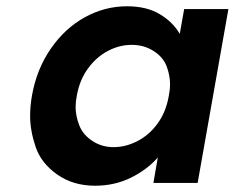

<svg xmlns="http://www.w3.org/2000/svg" viewBox="-20 -583 748 612"><path d="M82 -279Q97 -363 142 -428Q187 -493 250.5 -528Q314 -563 385 -563Q447 -563 489 -538Q531 -513 553 -475L567 -554H708L610 0H469L483 -81Q449 -42 397 -16.5Q345 9 283 9Q213 9 162 -27Q111 -63 93.5 -115Q76 -167 76 -213Q76 -245 82 -279ZM518 -277Q522 -297 522 -315Q522 -343 511 -372Q500 -401 469.5 -420.5Q439 -440 400 -440Q361 -440 324.5 -421Q288 -402 261 -365.5Q234 -329 225 -279Q221 -259 221 -242Q221 -214 232.5 -184Q244 -154 274 -134Q304 -114 342 -114Q381 -114 418.5 -133.5Q456 -153 482.5 -189.5Q509 -226 518 -277Z"/></svg>

Font: Fz Poppins SemBd
Style: Italic
Weight: 600
Italic angle: -10°
Designer: Ninad Kale (Devanagari), Jonny Pinhorn (Latin)
Foundry: Indian Type Foundry
Version: Vit hóa bi Vntype.Com & FontZin.Com